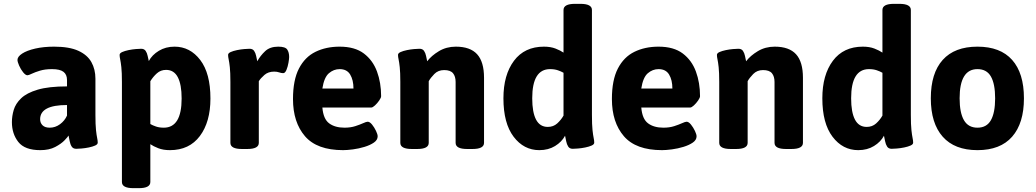

<svg xmlns="http://www.w3.org/2000/svg" viewBox="-20 -774 5395 1000"><path d="M190 8Q109 8 75.5 -34.5Q42 -77 42 -138Q42 -169 51.5 -201.5Q61 -234 90 -262Q119 -290 176.5 -307Q234 -324 329 -324V-357Q329 -386 310.5 -400Q292 -414 251 -414Q215 -414 188.5 -406Q162 -398 145.5 -390Q129 -382 123 -382Q113 -382 100.5 -397.5Q88 -413 79.5 -432.5Q71 -452 71 -462Q71 -479 95.5 -495Q120 -511 163.5 -521Q207 -531 262 -531Q341 -531 388 -509.5Q435 -488 456 -450.5Q477 -413 477 -364V-176Q477 -124 480 -96.5Q483 -69 486 -55.5Q489 -42 489 -31Q489 -22 475.5 -16Q462 -10 442.5 -6Q423 -2 404.5 -0.5Q386 1 377 1Q361 1 353.5 -10.5Q346 -22 343 -38.5Q340 -55 337 -68Q334 -62 316.5 -43.5Q299 -25 267.5 -8.5Q236 8 190 8ZM239 -109Q268 -109 292.5 -127Q317 -145 329 -172V-227Q189 -227 189 -153Q189 -134 201.5 -121.5Q214 -109 239 -109Z M675 206Q615 206 615 174V-347Q615 -397 612 -424Q609 -451 606 -464.5Q603 -478 603 -488Q603 -497 616.5 -503Q630 -509 649.5 -513Q669 -517 687.5 -518.5Q706 -520 715 -520Q731 -520 738.5 -509Q746 -498 749 -483Q752 -468 755 -456Q772 -488 807.5 -509.5Q843 -531 889 -531Q970 -531 1023 -461.5Q1076 -392 1076 -261Q1076 -139 1021 -65.5Q966 8 865 8Q830 8 804.5 -2Q779 -12 763 -23V174Q763 206 703 206ZM833 -109Q926 -109 926 -261Q926 -334 906 -372Q886 -410 845 -410Q817 -410 797 -392Q777 -374 763 -351V-128Q775 -121 792.5 -115Q810 -109 833 -109Z M1240 2Q1180 2 1180 -30V-347Q1180 -397 1177 -424Q1174 -451 1171 -464.5Q1168 -478 1168 -488Q1168 -497 1181.5 -503Q1195 -509 1214.5 -513Q1234 -517 1252.5 -518.5Q1271 -520 1280 -520Q1296 -520 1303.5 -509Q1311 -498 1314 -483Q1317 -468 1320 -455Q1336 -484 1361 -507.5Q1386 -531 1429 -531Q1466 -531 1476 -516Q1486 -501 1486 -477Q1486 -468 1482.5 -447.5Q1479 -427 1472 -410Q1465 -393 1455 -393Q1445 -393 1434 -397Q1423 -401 1408 -401Q1377 -401 1357 -383.5Q1337 -366 1328 -351V-30Q1328 2 1268 2Z M1767 8Q1631 8 1568.5 -64.5Q1506 -137 1506 -258Q1506 -357 1537 -417Q1568 -477 1623 -504Q1678 -531 1749 -531Q1828 -531 1875 -495.5Q1922 -460 1943.5 -401.5Q1965 -343 1965 -273Q1965 -265 1955 -250.5Q1945 -236 1933 -225Q1921 -214 1914 -214H1659Q1664 -154 1694.5 -131.5Q1725 -109 1774 -109Q1806 -109 1830.5 -117Q1855 -125 1871.5 -132.5Q1888 -140 1895 -140Q1906 -140 1918 -125Q1930 -110 1938.5 -92Q1947 -74 1947 -64Q1947 -45 1927.5 -31.5Q1908 -18 1878.5 -9Q1849 0 1818.5 4Q1788 8 1767 8ZM1659 -313H1821Q1821 -357 1804 -385.5Q1787 -414 1749 -414Q1718 -414 1693 -392.5Q1668 -371 1659 -313Z M2125 2Q2065 2 2065 -30V-347Q2065 -397 2062 -424Q2059 -451 2056 -464.5Q2053 -478 2053 -488Q2053 -497 2066.5 -503Q2080 -509 2099.5 -513Q2119 -517 2137.5 -518.5Q2156 -520 2165 -520Q2181 -520 2188.5 -509Q2196 -498 2199 -483Q2202 -468 2205 -455Q2227 -484 2266 -507.5Q2305 -531 2354 -531Q2429 -531 2465 -491.5Q2501 -452 2501 -369V-30Q2501 2 2441 2H2413Q2353 2 2353 -30V-347Q2353 -376 2339.5 -392.5Q2326 -409 2293 -409Q2262 -409 2242 -388.5Q2222 -368 2213 -351V-30Q2213 2 2153 2Z M2789 8Q2708 8 2655 -62Q2602 -132 2602 -262Q2602 -384 2657 -457.5Q2712 -531 2813 -531Q2848 -531 2873.5 -521Q2899 -511 2915 -500V-722Q2915 -754 2975 -754H3003Q3063 -754 3063 -722V-176Q3063 -124 3066 -96.5Q3069 -69 3072 -55.5Q3075 -42 3075 -31Q3075 -22 3061.5 -16Q3048 -10 3028.5 -6Q3009 -2 2990.5 -0.5Q2972 1 2963 1Q2947 1 2939.5 -10.5Q2932 -22 2929 -38Q2926 -54 2923 -67Q2906 -35 2871 -13.5Q2836 8 2789 8ZM2833 -113Q2862 -113 2882 -131Q2902 -149 2915 -172V-395Q2903 -402 2885.5 -408Q2868 -414 2845 -414Q2752 -414 2752 -262Q2752 -189 2772 -151Q2792 -113 2833 -113Z M3428 8Q3292 8 3229.5 -64.5Q3167 -137 3167 -258Q3167 -357 3198 -417Q3229 -477 3284 -504Q3339 -531 3410 -531Q3489 -531 3536 -495.5Q3583 -460 3604.5 -401.5Q3626 -343 3626 -273Q3626 -265 3616 -250.5Q3606 -236 3594 -225Q3582 -214 3575 -214H3320Q3325 -154 3355.5 -131.5Q3386 -109 3435 -109Q3467 -109 3491.5 -117Q3516 -125 3532.5 -132.5Q3549 -140 3556 -140Q3567 -140 3579 -125Q3591 -110 3599.5 -92Q3608 -74 3608 -64Q3608 -45 3588.5 -31.5Q3569 -18 3539.5 -9Q3510 0 3479.5 4Q3449 8 3428 8ZM3320 -313H3482Q3482 -357 3465 -385.5Q3448 -414 3410 -414Q3379 -414 3354 -392.5Q3329 -371 3320 -313Z M3786 2Q3726 2 3726 -30V-347Q3726 -397 3723 -424Q3720 -451 3717 -464.5Q3714 -478 3714 -488Q3714 -497 3727.5 -503Q3741 -509 3760.5 -513Q3780 -517 3798.5 -518.5Q3817 -520 3826 -520Q3842 -520 3849.5 -509Q3857 -498 3860 -483Q3863 -468 3866 -455Q3888 -484 3927 -507.5Q3966 -531 4015 -531Q4090 -531 4126 -491.5Q4162 -452 4162 -369V-30Q4162 2 4102 2H4074Q4014 2 4014 -30V-347Q4014 -376 4000.5 -392.5Q3987 -409 3954 -409Q3923 -409 3903 -388.5Q3883 -368 3874 -351V-30Q3874 2 3814 2Z M4450 8Q4369 8 4316 -62Q4263 -132 4263 -262Q4263 -384 4318 -457.5Q4373 -531 4474 -531Q4509 -531 4534.5 -521Q4560 -511 4576 -500V-722Q4576 -754 4636 -754H4664Q4724 -754 4724 -722V-176Q4724 -124 4727 -96.5Q4730 -69 4733 -55.5Q4736 -42 4736 -31Q4736 -22 4722.5 -16Q4709 -10 4689.5 -6Q4670 -2 4651.5 -0.5Q4633 1 4624 1Q4608 1 4600.5 -10.5Q4593 -22 4590 -38Q4587 -54 4584 -67Q4567 -35 4532 -13.5Q4497 8 4450 8ZM4494 -113Q4523 -113 4543 -131Q4563 -149 4576 -172V-395Q4564 -402 4546.5 -408Q4529 -414 4506 -414Q4413 -414 4413 -262Q4413 -189 4433 -151Q4453 -113 4494 -113Z M5071 8Q4952 8 4890 -62Q4828 -132 4828 -262Q4828 -393 4890 -462Q4952 -531 5071 -531Q5190 -531 5251.5 -462Q5313 -393 5313 -262Q5313 -132 5251.5 -62Q5190 8 5071 8ZM5071 -109Q5119 -109 5141 -148Q5163 -187 5163 -262Q5163 -337 5141 -375.5Q5119 -414 5071 -414Q4978 -414 4978 -262Q4978 -187 5000.5 -148Q5023 -109 5071 -109Z"/></svg>

Font: Asap
Style: Bold
Weight: 700
Designer: Pablo Cosgaya
Foundry: Omnibus-Type
Version: Version 3.001; ttfautohint (v1.8.3)